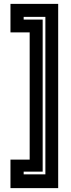

<svg xmlns="http://www.w3.org/2000/svg" viewBox="-20 -770 368 990"><path d="M280 200H34V53H133V-603H34V-750H280ZM214 129V-683H102V-669H200V115H102V129Z"/></svg>

Font: Tourney Thin
Style: Bold
Weight: 700
Version: Version 1.015